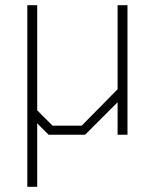

<svg xmlns="http://www.w3.org/2000/svg" viewBox="-20 -518 595 738"><path d="M470 -498V0H432V-125L307 0H167L123 -44V200H85V-498H123V-94L182 -35H294L432 -175V-498Z"/></svg>

Font: Chakra Petch ExtraLight
Style: Regular
Weight: 275
Designer: Katatrad Aksorn Co.,Ltd.
Foundry: Cadson Demak Co.,Ltd.
Version: Version 1.000; ttfautohint (v1.6)